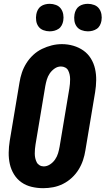

<svg xmlns="http://www.w3.org/2000/svg" viewBox="-20 -977 552 1005"><path d="M206 8Q175 8 145.5 1Q116 -6 92.5 -22.5Q69 -39 53.5 -64Q38 -89 31.5 -118Q25 -147 25.5 -178Q26 -209 31 -240L82 -545Q86 -571 94.5 -596.5Q103 -622 118 -646Q133 -670 154 -689.5Q175 -709 200 -721Q225 -733 251 -739.5Q277 -746 304 -746Q335 -746 364 -737.5Q393 -729 416.5 -712.5Q440 -696 455.5 -671Q471 -646 477.5 -617Q484 -588 483.5 -557Q483 -526 478 -495L427 -190Q423 -164 414.5 -138.5Q406 -113 391.5 -89.5Q377 -66 356 -46.5Q335 -27 310 -14.5Q285 -2 258.5 3Q232 8 206 8ZM209 -106Q226 -106 242 -116.5Q258 -127 268.5 -142.5Q279 -158 284 -175Q289 -192 292 -209L343 -514Q345 -526 346 -538Q347 -550 347 -562.5Q347 -575 344.5 -586.5Q342 -598 337 -608Q332 -618 321.5 -623.5Q311 -629 299 -629Q281 -629 265.5 -618Q250 -607 240 -592Q230 -577 225 -560Q220 -543 217 -526L166 -221Q164 -209 163 -197Q162 -185 162 -173Q162 -161 164.5 -149.5Q167 -138 172 -128Q177 -118 187 -112Q197 -106 209 -106ZM440 -813Q423 -813 407 -819Q391 -825 381.5 -838Q372 -851 369.5 -868Q367 -885 370 -902Q372 -914 378 -925.5Q384 -937 394 -944Q404 -951 416 -954Q428 -957 440 -957Q457 -957 473 -951Q489 -945 498.5 -932Q508 -919 511 -902Q514 -885 511 -868Q509 -856 503 -844.5Q497 -833 486.5 -826Q476 -819 464 -816Q452 -813 440 -813ZM240 -813Q223 -813 207 -819Q191 -825 181.5 -838Q172 -851 169.5 -868Q167 -885 170 -902Q172 -914 178 -925.5Q184 -937 194 -944Q204 -951 216 -954Q228 -957 240 -957Q257 -957 273 -951Q289 -945 298.5 -932Q308 -919 311 -902Q314 -885 311 -868Q309 -856 303 -844.5Q297 -833 286.5 -826Q276 -819 264 -816Q252 -813 240 -813Z"/></svg>

Font: Iosevka Curly Heavy Oblique
Style: Regular
Weight: 900
Italic angle: -9°
Monospace: yes
Designer: Belleve Invis
Foundry: Belleve Invis
Version: Version 11.1.0; ttfautohint (v1.8.3)